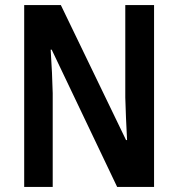

<svg xmlns="http://www.w3.org/2000/svg" viewBox="-20 -734 699 754"><path d="M585 0V-714H472V-351C473 -303 476 -244 479 -184H475L219 -714H75V0H187V-368C186 -418 183 -476 179 -539H183L440 0Z"/></svg>

Font: Noto Sans Armenian Condensed SemiBold
Style: Regular
Weight: 600
Width: 3
Designer: Monotype Design Team
Foundry: Monotype Imaging Inc.
Version: Version 2.008